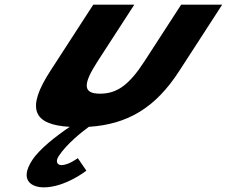

<svg xmlns="http://www.w3.org/2000/svg" viewBox="-20 -533 978 828"><path d="M118.7 158C62.3 245 116.9 275 168.9 275C260.9 275 352.5 203 352.5 203L315.5 149C315.5 149 276.1 179 245.1 179C228.1 179 217.1 165 233.3 140C266.4 89 330.4 38 362.9 14C531.1 3 650 -68 752.4 -226L938.3 -513H761.3L603.2 -269C537.8 -168 485.6 -129 411.6 -129C337.6 -129 335.8 -168 401.2 -269L559.3 -513H382.3L196.4 -226C92.8 -66 120.8 5 280.9 14C226 51 151 108 118.7 158Z"/></svg>

Font: Hussar
Style: BdWodka
Weight: 700
Foundry: Cannot Into Space Fonts
Version: Version 2.00